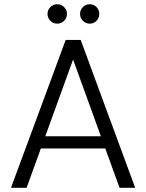

<svg xmlns="http://www.w3.org/2000/svg" viewBox="-20 -889 692 909"><path d="M32 0 291 -700H362L620 0H546L326 -607L106 0ZM152 -186 173 -244H479L500 -186ZM251 -777Q232 -777 218.5 -790.5Q205 -804 205 -823Q205 -842 218.5 -855.5Q232 -869 251 -869Q270 -869 283.5 -855.5Q297 -842 297 -823Q297 -804 283.5 -790.5Q270 -777 251 -777ZM405 -777Q386 -777 372.5 -790.5Q359 -804 359 -823Q359 -842 372.5 -855.5Q386 -869 405 -869Q424 -869 437 -855.5Q450 -842 450 -823Q450 -804 437 -790.5Q424 -777 405 -777Z"/></svg>

Font: DM Sans 24pt Light
Style: Regular
Weight: 300
Designer: Colophon Foundry, Jonny Pinhorn
Foundry: Colophon Foundry
Version: Version 4.004;gftools[0.9.30]